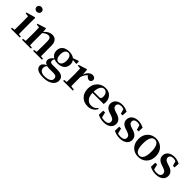

<svg xmlns="http://www.w3.org/2000/svg" viewBox="289 -2325 4113 4113"><g transform="rotate(45 2345.0 -269.0)"><path d="M38.1 0V-30.3L109.4 -39.1Q111.3 -150.4 111.3 -229.5V-298.8Q111.3 -374 108.4 -447.3L29.3 -455.1V-481.4L227.5 -537.1L241.2 -528.3L239.3 -376V-229.5Q239.3 -149.4 241.2 -38.1L306.6 -30.3V0ZM94.7 -718.8Q94.7 -751 117.2 -771.5Q139.6 -792 171.9 -792Q204.1 -792 226.6 -771.5Q249 -751 249 -718.8Q249 -687.5 226.6 -667Q204.1 -646.5 171.9 -646.5Q139.6 -646.5 117.2 -667Q94.7 -687.5 94.7 -718.8Z M374 0V-30.3L445.3 -39.1Q447.3 -150.4 447.3 -229.5V-299.8Q447.3 -382.8 443.4 -445.3L366.2 -453.1V-477.5L553.7 -537.1L567.4 -528.3L574.2 -439.5Q659.2 -538.1 759.8 -538.1Q831.1 -538.1 869.1 -492.2Q909.2 -444.3 909.2 -348.6V-229.5Q909.2 -149.4 911.1 -38.1L977.5 -30.3V0H710V-30.3L778.3 -39.1Q781.2 -121.1 781.2 -229.5V-354.5Q781.2 -417 762.7 -443.4Q744.1 -468.8 704.1 -468.8Q645.5 -468.8 576.2 -405.3V-229.5Q576.2 -149.4 578.1 -38.1L641.6 -30.3V0Z M1262.7 253.9Q1144.5 253.9 1085 215.8Q1033.2 181.6 1033.2 122.1Q1033.2 52.7 1132.8 9.8Q1062.5 -16.6 1062.5 -78.1Q1062.5 -111.3 1080.6 -140.6Q1098.6 -169.9 1141.6 -208Q1057.6 -255.9 1057.6 -360.4Q1057.6 -441.4 1112.3 -489.3Q1168.9 -538.1 1270.5 -538.1Q1368.2 -538.1 1422.9 -492.2L1546.9 -538.1L1563.5 -527.3V-456.1L1449.2 -464.8Q1481.4 -422.9 1481.4 -360.4Q1481.4 -278.3 1426.8 -229.5Q1369.1 -178.7 1268.6 -178.7Q1210 -178.7 1163.1 -197.3Q1141.6 -167 1141.6 -135.7Q1141.6 -108.4 1158.2 -95.7Q1175.8 -82 1215.8 -82H1359.4Q1555.7 -82 1555.7 61.5Q1555.7 142.6 1481.4 196.3Q1400.4 253.9 1262.7 253.9ZM1262.7 212.9Q1354.5 212.9 1404.3 182.6Q1452.1 155.3 1452.1 108.4Q1452.1 26.4 1358.4 26.4H1245.1Q1183.6 26.4 1151.4 18.6Q1118.2 57.6 1118.2 102.5Q1118.2 156.2 1157.2 184.6Q1195.3 212.9 1262.7 212.9ZM1267.6 -211.9Q1314.5 -211.9 1340.3 -252Q1366.2 -292 1366.2 -361.3Q1366.2 -427.7 1340.8 -466.8Q1315.4 -505.9 1270.5 -505.9Q1225.6 -505.9 1199.7 -466.3Q1173.8 -426.8 1173.8 -358.4Q1173.8 -290 1198.2 -251Q1222.7 -211.9 1267.6 -211.9Z M1619.1 0V-30.3L1690.4 -39.1Q1692.4 -150.4 1692.4 -229.5V-299.8Q1692.4 -382.8 1688.5 -445.3L1611.3 -453.1V-477.5L1798.8 -537.1L1812.5 -528.3L1821.3 -392.6Q1843.8 -460.9 1888.7 -501Q1930.7 -538.1 1976.6 -538.1Q2048.8 -538.1 2064.5 -475.6Q2059.6 -401.4 1997.1 -401.4Q1974.6 -401.4 1956.1 -414.1Q1940.4 -423.8 1919.9 -448.2L1909.2 -460Q1850.6 -414.1 1821.3 -316.4V-229.5Q1821.3 -153.3 1823.2 -42L1913.1 -30.3V0Z M2373 15.6Q2254.9 15.6 2183.6 -56.6Q2108.4 -131.8 2108.4 -261.7Q2108.4 -387.7 2190.4 -465.8Q2265.6 -538.1 2374 -538.1Q2472.7 -538.1 2531.2 -477.5Q2588.9 -418 2588.9 -324.2Q2588.9 -287.1 2582 -263.7H2244.1Q2247.1 -156.2 2296.9 -100.6Q2341.8 -48.8 2417 -48.8Q2507.8 -48.8 2563.5 -124L2583 -110.4Q2553.7 -49.8 2499.5 -17.1Q2445.3 15.6 2373 15.6ZM2244.1 -299.8H2411.1Q2443.4 -299.8 2456.1 -317.4Q2466.8 -333 2466.8 -372.1Q2466.8 -430.7 2438.5 -466.3Q2410.2 -502 2365.2 -502Q2315.4 -502 2284.2 -454.1Q2248 -401.4 2244.1 -299.8Z M2853.5 15.6Q2757.8 15.6 2672.9 -29.3L2676.8 -156.2H2733.4L2760.7 -38.1Q2797.9 -22.5 2845.7 -22.5Q2904.3 -22.5 2934.6 -43.9Q2964.8 -65.4 2964.8 -106.4Q2964.8 -139.6 2944.3 -161.1Q2921.9 -183.6 2866.2 -202.1L2812.5 -219.7Q2676.8 -262.7 2676.8 -372.1Q2676.8 -445.3 2730.5 -490.2Q2786.1 -538.1 2883.8 -538.1Q2964.8 -538.1 3047.9 -494.1L3041 -377H2991.2L2960.9 -482.4Q2925.8 -500 2886.7 -500Q2838.9 -500 2812 -478.5Q2785.2 -457 2785.2 -420.9Q2785.2 -388.7 2805.7 -369.1Q2827.1 -346.7 2881.8 -329.1L2932.6 -313.5Q3008.8 -288.1 3043 -248Q3077.1 -210 3077.1 -152.3Q3077.1 -76.2 3019.5 -31.2Q2959 15.6 2853.5 15.6Z M3338.9 15.6Q3243.2 15.6 3158.2 -29.3L3162.1 -156.2H3218.8L3246.1 -38.1Q3283.2 -22.5 3331.1 -22.5Q3389.6 -22.5 3419.9 -43.9Q3450.2 -65.4 3450.2 -106.4Q3450.2 -139.6 3429.7 -161.1Q3407.2 -183.6 3351.6 -202.1L3297.9 -219.7Q3162.1 -262.7 3162.1 -372.1Q3162.1 -445.3 3215.8 -490.2Q3271.5 -538.1 3369.1 -538.1Q3450.2 -538.1 3533.2 -494.1L3526.4 -377H3476.6L3446.3 -482.4Q3411.1 -500 3372.1 -500Q3324.2 -500 3297.4 -478.5Q3270.5 -457 3270.5 -420.9Q3270.5 -388.7 3291 -369.1Q3312.5 -346.7 3367.2 -329.1L3418 -313.5Q3494.1 -288.1 3528.3 -248Q3562.5 -210 3562.5 -152.3Q3562.5 -76.2 3504.9 -31.2Q3444.3 15.6 3338.9 15.6Z M3713.9 -57.6Q3638.7 -133.8 3638.7 -262.7Q3638.7 -389.6 3716.8 -465.8Q3791 -538.1 3902.3 -538.1Q4013.7 -538.1 4086.9 -466.8Q4166 -389.6 4166 -262.7Q4166 -133.8 4089.8 -57.6Q4017.6 15.6 3901.9 15.6Q3786.1 15.6 3713.9 -57.6ZM3902.3 -20.5Q3962.9 -20.5 3995.1 -80.1Q4028.3 -141.6 4028.3 -261.2Q4028.3 -380.9 3995.1 -442.4Q3962.9 -502 3902.3 -502Q3776.4 -502 3776.4 -261.7Q3776.4 -20.5 3902.3 -20.5Z M4430.7 15.6Q4335 15.6 4250 -29.3L4253.9 -156.2H4310.5L4337.9 -38.1Q4375 -22.5 4422.9 -22.5Q4481.4 -22.5 4511.7 -43.9Q4542 -65.4 4542 -106.4Q4542 -139.6 4521.5 -161.1Q4499 -183.6 4443.4 -202.1L4389.6 -219.7Q4253.9 -262.7 4253.9 -372.1Q4253.9 -445.3 4307.6 -490.2Q4363.3 -538.1 4460.9 -538.1Q4542 -538.1 4625 -494.1L4618.2 -377H4568.4L4538.1 -482.4Q4502.9 -500 4463.9 -500Q4416 -500 4389.2 -478.5Q4362.3 -457 4362.3 -420.9Q4362.3 -388.7 4382.8 -369.1Q4404.3 -346.7 4459 -329.1L4509.8 -313.5Q4585.9 -288.1 4620.1 -248Q4654.3 -210 4654.3 -152.3Q4654.3 -76.2 4596.7 -31.2Q4536.1 15.6 4430.7 15.6Z"/></g></svg>

Font: Bpmf GenRyu Min B
Style: B
Weight: 700
Foundry: But Ko
Version: Version 1.320